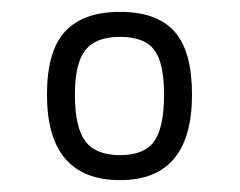

<svg xmlns="http://www.w3.org/2000/svg" viewBox="-20 -679 403 323"><path d="M59 -520Q59 -593 89.5 -626Q120 -659 182 -659Q244 -659 273.5 -626Q303 -593 303 -520Q303 -376 182 -376Q59 -376 59 -520ZM256 -520Q256 -573 239.5 -595Q223 -617 182 -617Q141 -617 123.5 -594.5Q106 -572 106 -520Q106 -465 123.5 -441.5Q141 -418 182 -418Q223 -418 239.5 -441.5Q256 -465 256 -520Z"/></svg>

Font: Cairo Light
Style: Regular
Weight: 300
Designer: Mohamed Gaber, the designers of Titillium
Foundry: Kief Type Foundry
Version: Version 2.009; ttfautohint (v1.5.33-1714) -l 8 -r 50 -G 200 